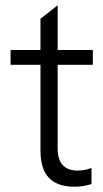

<svg xmlns="http://www.w3.org/2000/svg" viewBox="-20 -696 391 726"><path d="M261 10Q198 10 165.5 -23Q133 -56 133 -127V-625L198 -676V-135Q198 -92 217.5 -71.5Q237 -51 273 -51Q284 -51 297 -53Q310 -55 326 -61V0Q310 5 294.5 7.5Q279 10 261 10ZM20 -451V-507H331V-451Z"/></svg>

Font: TikTok Sans Light
Style: Regular
Weight: 300
Version: Version 4.000